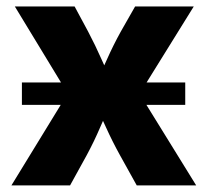

<svg xmlns="http://www.w3.org/2000/svg" viewBox="-20 -562 629 582"><path d="M46.4 -244.1V-312H541.5V-244.1ZM14.6 0 223.6 -341.3 223.1 -216.3 24.9 -542.5H206.1L247.1 -466.3Q269 -424.8 287.6 -382.6Q306.2 -340.3 324.7 -300.3H266.1Q285.6 -339.8 304.4 -382.3Q323.2 -424.8 346.2 -466.3L389.6 -542.5H567.4L364.3 -215.3L364.7 -339.8L574.7 0H394.5L343.8 -91.3Q320.8 -132.8 301.5 -175.5Q282.2 -218.3 262.7 -257.8H320.3Q301.8 -218.3 283.4 -175.5Q265.1 -132.8 242.7 -91.3L192.4 0Z"/></svg>

Font: Inter 16pt ExtraBold
Style: Regular
Weight: 800
Version: Version 4.001;git-66647c0bb